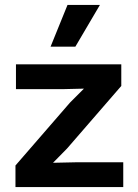

<svg xmlns="http://www.w3.org/2000/svg" viewBox="-20 -762 563 782"><path d="M43 0V-88L265 -344L322 -401L239 -399H45V-500H474V-412L253 -157L196 -99L287 -101H482V0ZM255 -742H387L287 -572H186Z"/></svg>

Font: Work Sans SemiBold
Style: Regular
Weight: 600
Designer: Wei Huang
Foundry: Wei Huang
Version: Version 2.010; ttfautohint (v1.8.3)